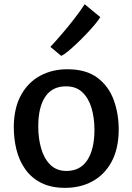

<svg xmlns="http://www.w3.org/2000/svg" viewBox="-20 -898 639 926"><path d="M294.5 8Q226.5 8 179 -16Q131.5 -40 102 -81.5Q72.5 -123 59.2 -176.8Q46 -230.5 46.5 -290Q48 -379.5 82 -440.5Q116 -501.5 174 -532.8Q232 -564 304.5 -564Q395.5 -564 450.2 -522.8Q505 -481.5 529.2 -413.8Q553.5 -346 552.5 -267Q551 -177.5 517.2 -116.2Q483.5 -55 425.8 -23.5Q368 8 294.5 8ZM297.5 -73.5Q366 -72.5 400.8 -125.2Q435.5 -178 435.5 -271.5Q435.5 -329.5 421.5 -376.8Q407.5 -424 377.8 -452.5Q348 -481 301.5 -481.5Q233.5 -483 199 -432.5Q164.5 -382 164.5 -288.5Q164.5 -230.5 178.5 -182Q192.5 -133.5 222 -104Q251.5 -74.5 297.5 -73.5ZM275.5 -628.5 223 -672Q251 -702 280.2 -736.2Q309.5 -770.5 337.5 -806.5Q365.5 -842.5 388.5 -877.5L463.5 -815.5Q456 -802 438 -780.5Q420 -759 397 -734.8Q374 -710.5 350 -687.8Q326 -665 306.2 -649Q286.5 -633 275.5 -628.5Z"/></svg>

Font: Tracken
Style: Regular
Weight: 400
Designer: Eben Sorkin
Foundry: Eben Sorkin
Version: Version 2.001